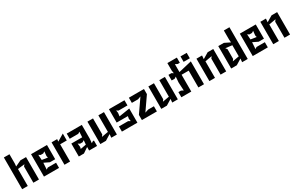

<svg xmlns="http://www.w3.org/2000/svg" viewBox="213 -2297 5906 3858"><g transform="rotate(-30 3166.0 -368.0)"><path d="M58 0H188V-394L348 -412L318 -375V0H448V-520H318L182 -456L188 -520V-736H58Z M564 0H914V-120H721L682 -94L692 -248L812 -190H934V-520H564ZM684 -436 724 -410H784L824 -436L814 -332L824 -292L692 -312Z M1040 0H1170V-400H1324V-560L1165 -465L1170 -520H1040Z M1372 0H1492L1612 -82V0H1796V-126H1772L1732 -100L1742 -200V-520H1392V-400H1591L1631 -426L1624 -300H1372ZM1482 -112 1492 -152 1482 -236 1522 -210H1582L1622 -236L1614 -136Z M1872 0H2002L2133 -81L2126 0H2256V-520H2126V-136L1972 -108L2002 -148V-520H1872Z M2372 0H2732V-328L2484 -289L2494 -366L2484 -426L2524 -400H2732V-520H2372V-210H2632L2622 -154L2632 -94L2586 -120H2372Z M2971 -94 3183 -400 3048 -426 2836 -120V0H3184V-120H3051ZM2834 -400H2978L3048 -426L3184 -400V-520H2834Z M3286 0H3416L3547 -81L3540 0H3670V-520H3540V-136L3386 -108L3416 -148V-520H3286Z M3852 -286 3862 -94 3812 -120H3752V0H3982V-390H4147V0H4277V-530L3972 -458V-642L4022 -616H4072V-736H3852V-564L3862 -494L3822 -520H3752V-390H3822L3862 -416ZM4147 -594H4291V-720H4147Z M4402 0H4532V-384L4692 -412L4662 -372V0H4792V-520H4662L4525 -438L4532 -520H4402Z M4908 -520V0H5038L5169 -81L5162 0H5292V-736H5162V-520L5168 -456L5038 -520ZM5008 -108 5038 -148V-375L5008 -412L5162 -394V-136Z M5408 0H5758V-120H5565L5526 -94L5536 -248L5656 -190H5778V-520H5408ZM5528 -436 5568 -410H5628L5668 -436L5658 -332L5668 -292L5536 -312Z M5884 0H6014V-384L6174 -412L6144 -372V0H6274V-520H6144L6007 -438L6014 -520H5884Z"/></g></svg>

Font: Pescante Normal
Style: Regular
Weight: 400
Designer: Ariel Martín Pérez
Foundry: Tunera Type Foundry
Version: Version 1.000;FEAKit 1.0